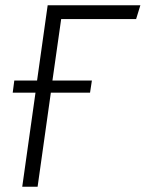

<svg xmlns="http://www.w3.org/2000/svg" viewBox="-20 -705 550 725"><path d="M494 -633H211L178 -401H327L320 -355H172L122 0H64L114 -355H28L34 -401H120L160 -685H510Z"/></svg>

Font: Fira Sans Condensed Light
Style: Italic
Weight: 300
Width: 3
Italic angle: -8°
Designer: Carrois Corporate & Edenspiekermann AG
Foundry: Carrois Corporate GbR & Edenspiekermann AG
Version: Version 4.203